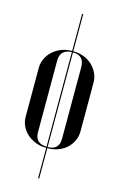

<svg xmlns="http://www.w3.org/2000/svg" viewBox="-131 -755 615 978"><g transform="rotate(15 177.0 -265.5)"><path d="M181 -699V-503Q211 -503 237 -493Q263 -483 281.5 -465.5Q300 -448 311 -425Q322 -402 322 -375V-118Q322 -91 311 -68Q300 -45 281.5 -28Q263 -11 237 -1.5Q211 8 181 8V168H175V8Q145 8 119 -2Q93 -12 74 -29Q55 -46 44 -69Q33 -92 33 -118V-375Q33 -402 44 -425Q55 -448 74 -465.5Q93 -483 119 -493Q145 -503 175 -503V-699ZM181 2Q241 2 241 -58V-435Q241 -497 181 -497ZM175 -497Q114 -495 114 -435V-58Q114 0 175 2Z"/></g></svg>

Font: Moniqa SemBd Narrow Display
Style: Regular
Weight: 600
Width: 4
Designer: Rajesh Rajput
Foundry: Rajesh Rajput
Version: Version 1.000